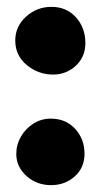

<svg xmlns="http://www.w3.org/2000/svg" viewBox="-20 -535 322 560"><path d="M130 -515Q174 -515 201.5 -484.5Q229 -454 229 -409.5Q229 -369 201 -343.2Q173 -317.5 135 -317.5Q92 -317.5 58.2 -345.2Q24.5 -373 24.5 -417Q24.5 -458 56 -486.5Q87.5 -515 130 -515ZM129 5Q87 5 57.2 -21.8Q27.5 -48.5 27.5 -86Q27.5 -113 41 -136.5Q54.5 -160 77.5 -174.5Q100.5 -189 128 -189Q172 -189 199.2 -159.2Q226.5 -129.5 226.5 -86.5Q226.5 -46 198 -20.5Q169.5 5 129 5Z"/></svg>

Font: Grandstander
Style: Bold
Weight: 700
Designer: Tyler Finck
Foundry: Etcetera Type Co
Version: Version 1.200; ttfautohint (v1.8.3)